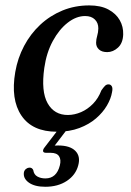

<svg xmlns="http://www.w3.org/2000/svg" viewBox="-20 -489 497 728"><path d="M302.8 -428.2Q269.1 -428.2 236.7 -402.9Q204.2 -377.6 180.2 -333.4Q156.2 -289.2 148 -231.7Q135.3 -142.4 160.5 -97.6Q185.7 -52.7 237.9 -53Q263 -53.3 287.7 -64Q312.3 -74.7 332.7 -95.5Q353 -116.3 364.4 -146.4Q372.7 -158.2 378.4 -163.8Q384.1 -169.3 391.9 -169.1Q400 -168.9 404.1 -161.4Q408.1 -153.8 404.7 -139Q400.7 -115 385.5 -88.9Q370.3 -62.8 344.1 -40.1Q317.9 -17.5 280.8 -3.5Q243.7 10.5 195.7 10.5Q102.5 10.5 61.2 -50.8Q19.9 -112.1 37.9 -216.1Q47 -268.8 71.3 -314.7Q95.6 -360.6 132.5 -395.1Q169.5 -429.6 216.7 -449.1Q263.9 -468.5 318.3 -468.5Q362.1 -468.5 391 -453Q419.8 -437.5 434 -412.6Q448.1 -387.8 447.1 -358.5Q446.1 -326 427.6 -308.7Q409 -291.4 386.4 -291.4Q366.1 -291.4 355.2 -301.5Q344.2 -311.7 344.4 -327.2Q344.6 -340.3 348.6 -353.5Q352.6 -366.7 352.8 -381.2Q353 -401.9 339.8 -415Q326.6 -428.2 302.8 -428.2ZM207 -5.8H239.9L181.2 71.2L162.2 65Q170.7 63.8 179.7 63.2Q188.7 62.6 200.6 62.6Q245.2 62.6 265.6 83Q286 103.5 276.7 137.8Q267.2 174.5 233.5 196.9Q199.8 219.2 151.7 219.2Q111.3 219.2 89.1 203.2Q66.8 187.1 70.8 163.8Q72.7 156.1 78.6 151.5Q84.5 146.9 90.8 146.6Q96.9 146.2 100.7 149Q104.5 151.8 106.1 156.1Q108.7 173.1 121.7 180.3Q134.6 187.5 152.1 187.5Q194.6 187.5 207 137.9Q212.4 116.3 203.9 103.4Q195.4 90.4 172.1 90.4H155.2Q144.1 90.4 143.3 84Q142.5 77.6 149.6 69Z"/></svg>

Font: Fraunces Wonky
Style: Italic
Weight: 900
Italic angle: -16°
Version: Version 1.000;[b76b70a41]